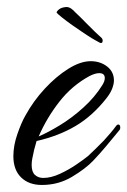

<svg xmlns="http://www.w3.org/2000/svg" viewBox="-20 -511 362 546"><path d="M99 15Q62 15 40 -6.5Q18 -28 18 -67Q18 -97 29.5 -130Q41 -163 52 -182Q75 -224 107.5 -259Q140 -294 174.5 -315.5Q209 -337 238 -337Q265 -337 284.5 -322Q304 -307 304 -282Q304 -272 299 -259Q294 -246 283 -232Q243 -181 194.5 -152.5Q146 -124 84 -110Q80 -97 77 -84.5Q74 -72 72 -61Q71 -56 70.5 -51.5Q70 -47 70 -42Q70 -22 79.5 -13.5Q89 -5 103 -5Q125 -5 150 -16.5Q175 -28 197 -43Q219 -58 230 -67Q241 -77 251.5 -87.5Q262 -98 275 -111Q285 -122 294 -132.5Q303 -143 311 -154Q314 -157 316 -157Q322 -157 322 -148Q322 -143 318 -139Q300 -117 282 -95.5Q264 -74 245 -54Q223 -31 184.5 -8Q146 15 99 15ZM90 -123Q116 -134 150.5 -155Q185 -176 217.5 -205.5Q250 -235 271 -269Q278 -280 278 -289Q278 -303 262 -303Q251 -303 235 -295Q185 -268 149 -222Q113 -176 90 -123ZM265 -389Q263 -390 252 -396Q241 -402 229 -410Q217 -418 211 -422Q202 -428 185.5 -439.5Q169 -451 155.5 -462Q142 -473 141 -475Q141 -479 148 -484.5Q155 -490 168 -491H169Q176 -491 182.5 -486.5Q189 -482 193 -477Q204 -467 227 -443.5Q250 -420 269 -403Q272 -400 272 -396Q272 -387 265 -389Z"/></svg>

Font: Birthstone
Style: Regular
Weight: 400
Designer: Robert E. Leuschke
Foundry: Robert E. Leuschke
Version: Version 1.013; ttfautohint (v1.8.3)